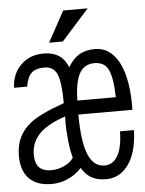

<svg xmlns="http://www.w3.org/2000/svg" viewBox="-52 -745 604 802"><g transform="rotate(-5 250.0 -344.0)"><path d="M268.6 -264.6H495.1Q498 -392.6 460.9 -463.9Q424.8 -531.2 361.3 -531.2Q321.3 -531.2 293.9 -514.6Q268.6 -500 248 -464.8Q234.4 -497.1 213.9 -511.7Q187.5 -531.2 144.5 -531.2Q87.9 -531.2 50.8 -495.1Q12.7 -458 10.7 -399.4H65.4Q72.3 -439.5 89.8 -456.1Q107.4 -472.7 144.5 -472.7Q182.6 -472.7 197.3 -438.5Q211.9 -404.3 211.9 -317.4Q109.4 -281.2 69.3 -249Q5.9 -199.2 5.9 -115.2Q5.9 -51.8 38.1 -18.6Q70.3 14.6 132.8 14.6Q166 14.6 196.3 2Q232.4 -12.7 258.8 -42Q271.5 -17.6 293.9 -2.9Q321.3 14.6 360.4 14.6Q416 14.6 451.2 -31.2Q491.2 -82 494.1 -179.7H435.5Q434.6 -108.4 412.1 -73.2Q392.6 -43 359.4 -43Q314.5 -43 292 -94.7Q268.6 -148.4 268.6 -264.6ZM213.9 -195.3Q215.8 -157.2 219.7 -133.8Q222.7 -113.3 229.5 -86.9Q215.8 -66.4 189.5 -54.7Q164.1 -43 135.7 -43Q97.7 -43 81.1 -64.5Q68.4 -82 68.4 -114.3Q68.4 -168 108.4 -206.1Q143.6 -238.3 212.9 -261.7Q211.9 -250 211.9 -233.4Q211.9 -222.7 212.9 -199.2ZM430.7 -323.2H269.5Q270.5 -406.2 294.9 -443.4Q315.4 -472.7 353.5 -472.7Q393.6 -472.7 410.2 -442.4Q428.7 -409.2 430.7 -323.2ZM345.7 -703.1H243.2L172.9 -574.2H230.5Z"/></g></svg>

Font: DotumChe
Style: Regular
Weight: 400
Monospace: yes
Version: Version 2.21